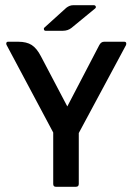

<svg xmlns="http://www.w3.org/2000/svg" viewBox="-20 -716 506 736"><path d="M155 -598Q150 -598 148.5 -602.5Q147 -607 150 -610L234 -686Q247 -696 260 -696H340Q345 -696 347 -691.5Q349 -687 344 -683L254 -609Q240 -598 221 -598ZM184 -208 5 -544Q3 -548 4.5 -552Q6 -556 11 -556H50Q82 -556 101.5 -543.5Q121 -531 137 -500L238 -308L360 -542Q367 -556 379 -556H456Q462 -556 463.5 -552Q465 -548 463 -543L282 -206V-11Q282 0 271 0H194Q184 0 184 -11Z"/></svg>

Font: Zain
Style: Bold
Weight: 700
Designer: Zain,Boutros
Foundry: Mobile Telecommunications Company (Zain), 2024
Version: Version 1.50; ttfautohint (v1.8.4)